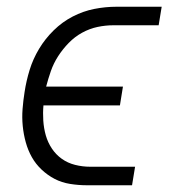

<svg xmlns="http://www.w3.org/2000/svg" viewBox="-20 -550 540 570"><path d="M238 0Q213 0 188 -4Q163 -8 142 -19Q121 -30 103.5 -46.5Q86 -63 74.5 -83.5Q63 -104 56.5 -127.5Q50 -151 47.5 -176Q45 -201 47 -226.5Q49 -252 53 -277Q58 -310 68 -342.5Q78 -375 96 -405Q114 -435 139.5 -460Q165 -485 196 -501Q227 -517 260 -523.5Q293 -530 326 -530H460L451 -475H317Q293 -475 269.5 -470Q246 -465 224 -453Q202 -441 184 -422.5Q166 -404 152.5 -383Q139 -362 131 -339Q123 -316 117 -293H345L336 -237H109Q107 -215 108.5 -192Q110 -169 116 -148Q122 -127 134 -109Q146 -91 163.5 -78.5Q181 -66 203 -60.5Q225 -55 248 -55H381L372 0Z"/></svg>

Font: Iosevka Curly Slab LtObl
Style: Regular
Weight: 300
Italic angle: -9°
Monospace: yes
Designer: Belleve Invis
Foundry: Belleve Invis
Version: Version 11.0.0; ttfautohint (v1.8.3)